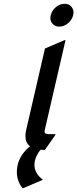

<svg xmlns="http://www.w3.org/2000/svg" viewBox="-20 -767 406 1007"><path d="M246.1 -687Q252 -711.9 272.9 -729.5Q293.9 -747.1 318.8 -747.1Q343.8 -747.1 356.4 -729.5Q365.7 -716.8 365.7 -701.7Q365.7 -695.8 363.8 -687Q356.4 -661.1 336.9 -645Q315.4 -627.4 290.5 -627.4Q266.1 -627.4 252.9 -645.5Q244.1 -657.2 244.1 -671.4Q244.1 -678.2 246.1 -687ZM137.2 0Q113.3 -18.1 113.3 -53.7Q113.3 -67.9 117.2 -85L215.8 -512.7L318.8 -556.6H323.7L214.8 -85Q210 -63.5 233.4 -63.5H271L270 -58.6L215.3 19.5Q203.1 19.5 192.4 18.6Q170.4 45.9 163.6 74.2Q160.6 85.9 160.6 97.2Q160.6 142.6 205.1 175.8L102.5 219.7H97.7Q68.4 181.6 68.4 135.3Q68.4 118.2 72.3 99.1Q85.4 43 137.2 0Z"/></svg>

Font: Nova Script
Style: Regular
Weight: 400
Italic angle: -13°
Version: Version 2.001